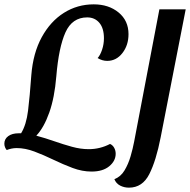

<svg xmlns="http://www.w3.org/2000/svg" viewBox="-75 -703 874 883"><path d="M346 86Q303 86 259 69.5Q215 53 170.5 31.5Q126 10 83.5 -6Q41 -22 2 -22Q-11 -22 -22.5 -19.5Q-34 -17 -44 -13Q-48 -17 -51.5 -25Q-55 -33 -55 -42Q-55 -64 -37 -77Q-19 -90 10 -90Q16 -90 22 -90Q46 -129 54 -194Q62 -259 69 -357Q77 -459 117 -532Q157 -605 219 -644Q281 -683 356 -683Q425 -683 470.5 -645.5Q516 -608 516 -546Q516 -495 488 -459Q460 -423 418 -423Q395 -423 374 -436Q386 -449 394.5 -474.5Q403 -500 403 -527Q403 -573 382 -598Q361 -623 326 -623Q257 -623 226 -554Q195 -485 184 -352Q176 -254 151.5 -185Q127 -116 92 -79Q133 -68 174.5 -53.5Q216 -39 256 -28Q296 -17 333 -17Q385 -17 431 -41Q443 -36 450 -23.5Q457 -11 457 4Q457 37 427.5 61.5Q398 86 346 86ZM518 160Q496 160 477.5 150.5Q459 141 451 121Q480 110 497.5 81Q515 52 525.5 16Q536 -20 542 -52L658 -660H779L664 -72Q643 36 611.5 98Q580 160 518 160Z"/></svg>

Font: Sansita Swashed
Style: Regular
Weight: 400
Designer: Pablo Cosgaya
Foundry: Omnibus-Type
Version: Version 1.003; ttfautohint (v1.8.3)